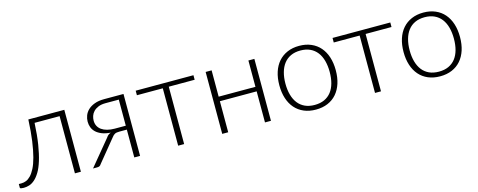

<svg xmlns="http://www.w3.org/2000/svg" viewBox="-30 -995 3712 1490"><g transform="rotate(-15 1825.5 -250.0)"><path d="M487.5 0H439.5V-459.5H238.5Q233.5 -361 221.8 -288.2Q210 -215.5 194 -163.8Q178 -112 158 -79Q138 -46 116.2 -27Q94.5 -8 72 -1Q49.5 6 27.5 6Q15.5 6 6.5 4Q-2.5 2 -2.5 -2V-32.5H19.5Q37.5 -32.5 56.2 -39.8Q75 -47 93.5 -66Q112 -85 129 -118Q146 -151 159.8 -202.8Q173.5 -254.5 183.8 -327Q194 -399.5 198.5 -497.5H487.5Z M916.5 -255V-464.5H810Q775 -464.5 751.2 -454.5Q727.5 -444.5 712.8 -429Q698 -413.5 691.8 -394.5Q685.5 -375.5 685.5 -357Q685.5 -333 695.2 -314Q705 -295 723.5 -282Q742 -269 768.5 -262Q795 -255 828 -255ZM963 -497.5V0H916.5V-223.5H856.5Q844 -223.5 835.2 -222Q826.5 -220.5 819.8 -217Q813 -213.5 807.5 -208.2Q802 -203 796 -195L650.5 -17Q645.5 -8.5 638.2 -4.2Q631 0 618 0H585L753.5 -204Q767 -225.5 790 -233Q749 -236 720.2 -247.5Q691.5 -259 673.2 -276.2Q655 -293.5 646.8 -315.2Q638.5 -337 638.5 -361.5Q638.5 -385.5 647.5 -409.8Q656.5 -434 676.8 -453.5Q697 -473 729.5 -485.2Q762 -497.5 808.5 -497.5Z M1525 -461H1317V0H1269V-461H1061V-497.5H1525Z M2014.5 -497.5V0H1966.5V-249.5H1671V0H1623V-497.5H1671V-286H1966.5V-497.5Z M2375.5 -505.5Q2429 -505.5 2471.2 -487.2Q2513.5 -469 2542.5 -435.5Q2571.5 -402 2586.8 -354.8Q2602 -307.5 2602 -249Q2602 -190.5 2586.8 -143.5Q2571.5 -96.5 2542.5 -63Q2513.5 -29.5 2471.2 -11.5Q2429 6.5 2375.5 6.5Q2322 6.5 2279.8 -11.5Q2237.5 -29.5 2208.2 -63Q2179 -96.5 2163.8 -143.5Q2148.5 -190.5 2148.5 -249Q2148.5 -307.5 2163.8 -354.8Q2179 -402 2208.2 -435.5Q2237.5 -469 2279.8 -487.2Q2322 -505.5 2375.5 -505.5ZM2375.5 -31Q2420 -31 2453.2 -46.2Q2486.5 -61.5 2508.8 -90Q2531 -118.5 2542 -158.8Q2553 -199 2553 -249Q2553 -298.5 2542 -339Q2531 -379.5 2508.8 -408.2Q2486.5 -437 2453.2 -452.5Q2420 -468 2375.5 -468Q2331 -468 2297.8 -452.5Q2264.5 -437 2242.2 -408.2Q2220 -379.5 2208.8 -339Q2197.5 -298.5 2197.5 -249Q2197.5 -199 2208.8 -158.8Q2220 -118.5 2242.2 -90Q2264.5 -61.5 2297.8 -46.2Q2331 -31 2375.5 -31Z M3106.5 -461H2898.5V0H2850.5V-461H2642.5V-497.5H3106.5Z M3373.5 -505.5Q3427 -505.5 3469.2 -487.2Q3511.5 -469 3540.5 -435.5Q3569.5 -402 3584.8 -354.8Q3600 -307.5 3600 -249Q3600 -190.5 3584.8 -143.5Q3569.5 -96.5 3540.5 -63Q3511.5 -29.5 3469.2 -11.5Q3427 6.5 3373.5 6.5Q3320 6.5 3277.8 -11.5Q3235.5 -29.5 3206.2 -63Q3177 -96.5 3161.8 -143.5Q3146.5 -190.5 3146.5 -249Q3146.5 -307.5 3161.8 -354.8Q3177 -402 3206.2 -435.5Q3235.5 -469 3277.8 -487.2Q3320 -505.5 3373.5 -505.5ZM3373.5 -31Q3418 -31 3451.2 -46.2Q3484.5 -61.5 3506.8 -90Q3529 -118.5 3540 -158.8Q3551 -199 3551 -249Q3551 -298.5 3540 -339Q3529 -379.5 3506.8 -408.2Q3484.5 -437 3451.2 -452.5Q3418 -468 3373.5 -468Q3329 -468 3295.8 -452.5Q3262.5 -437 3240.2 -408.2Q3218 -379.5 3206.8 -339Q3195.5 -298.5 3195.5 -249Q3195.5 -199 3206.8 -158.8Q3218 -118.5 3240.2 -90Q3262.5 -61.5 3295.8 -46.2Q3329 -31 3373.5 -31Z"/></g></svg>

Font: Lato 2
Style: Regular
Weight: 300
Designer: Lukasz Dziedzic with Adam Twardoch and Botio Nikoltchev
Foundry: tyPoland Lukasz Dziedzic
Version: Version 2.015; 2015-08-06; http://www.latofonts.com/